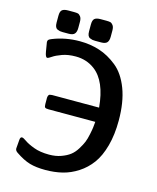

<svg xmlns="http://www.w3.org/2000/svg" viewBox="-128 -949 863 1057"><g transform="rotate(15 303.5 -420.5)"><path d="M47.9 -53.2Q47.9 -63 51.8 -101.1Q52.7 -120.1 63 -120.1Q70.8 -120.1 88.9 -107.2Q106.9 -94.2 143.1 -80.6Q179.2 -66.9 231 -66.9Q268.1 -66.9 298.6 -77.9Q329.1 -88.9 348.6 -104Q368.2 -119.1 383.5 -144Q398.9 -168.9 406.5 -187.5Q414.1 -206.1 419.9 -234.6Q425.8 -263.2 427 -274.7Q428.2 -286.1 430.2 -307.1H163.1Q147.9 -307.1 143.6 -311.5Q139.2 -315.9 139.2 -331.1V-354Q137.2 -381.8 148.9 -386.2Q156.7 -388.2 162.1 -388.2H430.2Q417 -536.1 342.8 -591.8Q295.9 -627 233.9 -627Q189.9 -627 157 -615Q124 -603 106.9 -591.1Q89.8 -579.1 83 -579.1Q73.2 -579.1 67.9 -609.9Q59.1 -659.7 59.1 -663.1Q59.1 -671.9 63.5 -676Q67.9 -680.2 80.1 -685.1Q151.9 -713.9 233.9 -713.9Q293.9 -713.9 346.4 -697Q398.9 -680.2 447.5 -641.1Q496.1 -602.1 524.7 -527.1Q553.2 -452.1 553.2 -347.2Q553.2 -266.1 535.6 -202.1Q518.1 -138.2 488 -97.2Q458 -56.2 416 -29.1Q374 -2 329.1 9Q284.2 20 232.2 20Q180.2 20 143.6 9.5Q106.9 -1 61 -32.2Q47.9 -41 47.9 -53.2ZM83 -779.8V-818.8Q83 -843.8 93.5 -852.3Q104 -860.8 127 -860.8H161.1Q175.3 -860.8 183.1 -858.9Q190.9 -856.9 198.5 -846.9Q206.1 -836.9 206.1 -816.9V-782.2Q206.1 -759.3 196.5 -748.5Q187 -737.8 163.1 -737.8H128.9Q119.1 -737.8 113 -739Q106.9 -740.2 98.9 -743.7Q90.8 -747.1 86.9 -755.9Q83 -764.6 83 -779.8ZM268.1 -779.8V-818.8Q268.1 -843.8 278.6 -852.3Q289.1 -860.8 312 -860.8H345.2Q359.4 -860.8 367.7 -858.9Q376 -856.9 383.5 -846.9Q391.1 -836.9 391.1 -816.9V-782.2Q391.1 -759.3 381.6 -748.5Q372.1 -737.8 348.1 -737.8H314Q304.2 -737.8 298.1 -739Q292 -740.2 283.9 -743.7Q275.9 -747.1 272 -755.9Q268.1 -764.6 268.1 -779.8Z"/></g></svg>

Font: CMU Sans Serif Demi Condensed
Style: DemiCondensed
Weight: 600
Width: 3
Version: Version 0.7.0